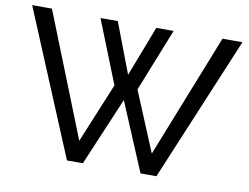

<svg xmlns="http://www.w3.org/2000/svg" viewBox="-77 -819 1203 928"><g transform="rotate(10 524.5 -355.0)"><path d="M345 -706H430L524 -459L619 -706H704L581 -397L703 -104L943 -710H1041L744 0H666L525 -335L383 0H305L9 -710H106L347 -104L468 -397Z"/></g></svg>

Font: Raleway Thin Medium
Style: Regular
Weight: 500
Version: Version 4.026